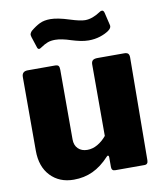

<svg xmlns="http://www.w3.org/2000/svg" viewBox="-84 -816 766 896"><g transform="rotate(-10 298.5 -368.5)"><path d="M371 -166V-504Q371 -518 378 -524Q385 -530 401 -530H527Q540 -530 545.5 -524.5Q551 -519 551 -506L547 -20Q547 0 530 0H391Q374 0 374 -18V-65Q374 -71 370.5 -72.5Q367 -74 363 -69Q325 -28 284 -9Q243 10 194 10Q126 10 84 -34Q42 -78 42 -154V-503Q42 -530 70 -530H199Q211 -530 215.5 -525Q220 -520 220 -506V-176Q220 -148 236.5 -132Q253 -116 280 -116Q305 -116 328.5 -129.5Q352 -143 371 -166ZM375 -618Q356 -618 335 -622.5Q314 -627 295 -633Q250 -648 220 -648Q200 -648 185 -642.5Q170 -637 151 -624Q144 -619 140 -619Q133 -619 130 -631L114 -680Q112 -688 112 -690Q112 -698 121 -708Q144 -727 164.5 -737Q185 -747 215 -747Q249 -747 305 -729Q352 -714 375 -714Q409 -714 448 -740Q453 -744 459 -744Q467 -744 470 -732L484 -673L485 -667Q485 -656 471 -646Q454 -634 429 -626Q404 -618 375 -618Z"/></g></svg>

Font: Libre Franklin ExtraBold
Style: Regular
Weight: 800
Designer: Pablo Impallari, Rodrigo Fuenzalida
Foundry: Impallari Type
Version: Version 1.002; ttfautohint (v1.5)